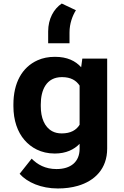

<svg xmlns="http://www.w3.org/2000/svg" viewBox="-20 -860 701 1088"><path d="M431.1 -45V-17C431.1 56.7 381.6 98 300.2 98C236.1 98 191.8 72 159.4 39L91.2 125C134.7 173.8 213.2 208 307.9 208C349 208 386.7 203 421.2 193C517.4 165.1 587.3 95.9 587.3 -18V-528H446.5L439.9 -479C407.5 -514.8 361.5 -538 291.4 -538C254.7 -538 221.9 -531.5 193 -518.5C103.9 -478.5 56 -389.1 56 -268V-258C56 -178.1 79.3 -112 118.7 -66.5C155.5 -24.1 211.4 10 290.3 10C354.5 10 399.8 -12.8 431.1 -45ZM431.1 -375V-153C412.5 -123.1 380.9 -104 329.9 -104C309.4 -104 291.6 -108 276.6 -116C231.5 -140 211.1 -193.3 211.1 -258V-268C211.1 -349.3 242.1 -423 331 -423C381.5 -423 411.5 -404.3 431.1 -375ZM410.2 -802 329.9 -840C284.6 -809.8 252.9 -752.9 252.9 -682V-615H373.9V-676C373.9 -726.3 390.6 -770.5 410.2 -802Z"/></svg>

Font: Asimov
Style: Wid
Weight: 500
Designer: Google
Version: Version 2.000980; 2014